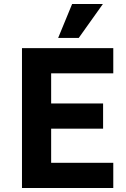

<svg xmlns="http://www.w3.org/2000/svg" viewBox="-20 -941 629 961"><path d="M90 0V-700H547V-574H236V-423H496V-297H236V-126H547V0ZM374 -751H271L341 -921H495Z"/></svg>

Font: Inclusive Sans
Style: Bold
Weight: 700
Designer: Olivia King
Foundry: Olivia King
Version: Version 2.004